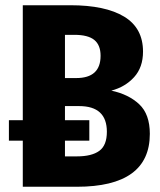

<svg xmlns="http://www.w3.org/2000/svg" viewBox="-20 -713 612 733"><path d="M552 -202Q552 0 273 0H67V-176H14V-254H67V-693H249Q382 -693 454 -649.5Q526 -606 526 -516Q526 -456 492 -418.5Q458 -381 405 -367Q471 -353 511.5 -315Q552 -277 552 -202ZM228 -580V-415H271Q364 -415 364 -500Q364 -541 340 -560.5Q316 -580 264 -580ZM388 -210Q388 -308 282 -308H228V-254H321V-176H228V-116H274Q330 -116 359 -137Q388 -158 388 -210Z"/></svg>

Font: Fira Sans Condensed
Style: Bold
Weight: 700
Width: 3
Designer: bBox Type GmbH & Carrois Corporate GbR & Edenspiekermann AG
Foundry: bBox Type GmbH & Carrois Corporate GbR & Edenspiekermann AG
Version: Version 4.301